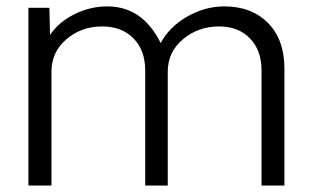

<svg xmlns="http://www.w3.org/2000/svg" viewBox="-20 -574 960 594"><path d="M673.8 -554.2Q758.8 -554.2 809.3 -502.7Q859.9 -451.2 859.9 -362.8V0H789.1V-356.9Q789.1 -418 753.4 -455.1Q717.8 -492.2 657.2 -492.2Q593.3 -492.2 546.1 -452.6Q499 -413.1 499 -352.1V0H429.2V-356.9Q429.2 -418 393.1 -455.1Q356.9 -492.2 295.9 -492.2Q231.9 -492.2 185.5 -452.6Q139.2 -413.1 139.2 -352.1V0H67.9V-549.8H132.8L134.8 -465.8Q161.6 -505.9 210.2 -530Q258.8 -554.2 312 -554.2Q420.9 -554.2 477.1 -440.9Q503.9 -490.7 558.8 -522.5Q613.8 -554.2 673.8 -554.2Z"/></svg>

Font: Oakes Grotesk
Style: Light
Weight: 300
Designer: Samuel Oakes
Foundry: Samuel Oakes
Version: Version 1.0 | wf-rip DC20170320